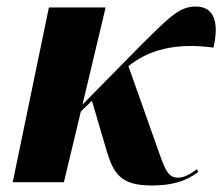

<svg xmlns="http://www.w3.org/2000/svg" viewBox="-20 -559 683 589"><path d="M19 0H176L228 -217L262 -250L307 -97C328 -26 351 10 445 10C504 10 547 -1 588 -31L584 -40C563 -24 544 -14 527 -14C499 -14 489 -31 470 -85L374 -356C434 -405 517 -429 635 -413C653 -493 636 -539 580 -539C530 -539 499 -506 410 -418L233 -238L304 -536H130Z"/></svg>

Font: Noto Serif Display SemiCondensed ExtraBold
Style: Italic
Weight: 800
Width: 4
Italic angle: -12°
Designer: Monotype Design Team
Foundry: Monotype Imaging Inc.
Version: Version 2.009